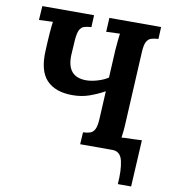

<svg xmlns="http://www.w3.org/2000/svg" viewBox="-94 -781 926 1038"><g transform="rotate(10 369.5 -261.5)"><path d="M623 177Q629 99 617.5 49.5Q606 0 562 0L599 -74L710 -79L696 177ZM385 0 389 -66Q411 -67 427 -72Q443 -77 452.5 -95Q462 -113 464 -153L472 -306Q432 -284 389.5 -269Q347 -254 297 -254Q203 -254 155 -304.5Q107 -355 113 -467Q114 -492 115.5 -516.5Q117 -541 118.5 -563Q120 -585 122 -601.5Q124 -618 125 -626L49 -623L54 -700H338L335 -634Q313 -633 296.5 -628Q280 -623 271 -605.5Q262 -588 259 -547L254 -466Q252 -405 278 -375.5Q304 -346 356 -346Q385 -346 419.5 -356.5Q454 -367 476 -382L484 -536Q486 -563 488.5 -588Q491 -613 493 -626L418 -623L422 -700H706L703 -634Q681 -633 664.5 -628Q648 -623 638.5 -605.5Q629 -588 627 -547L607 -164Q606 -137 603.5 -112Q601 -87 599 -74Q615 -76 639.5 -76.5Q664 -77 674 -77L670 0Z"/></g></svg>

Font: Lora Italic
Style: Italic
Weight: 400
Italic angle: -3°
Designer: Olga Karpushina, Alexei Vanyashin (Cyrillic)
Foundry: Cyreal
Version: Version 2.210; ttfautohint (v1.8.1.43-b0c9)